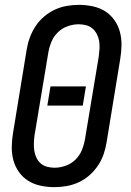

<svg xmlns="http://www.w3.org/2000/svg" viewBox="-20 -763 540 791"><path d="M204 8Q175 8 147 2Q119 -4 96.5 -18Q74 -32 58 -54.5Q42 -77 35 -103.5Q28 -130 28.5 -159Q29 -188 34 -217L90 -559Q94 -584 103 -608.5Q112 -633 126.5 -655Q141 -677 161.5 -694.5Q182 -712 205.5 -723Q229 -734 254.5 -738.5Q280 -743 305 -743Q334 -743 362 -737Q390 -731 412.5 -717Q435 -703 451 -680.5Q467 -658 474 -631.5Q481 -605 480.5 -576Q480 -547 475 -518L419 -176Q415 -151 406.5 -126.5Q398 -102 383 -80Q368 -58 348 -40.5Q328 -23 304 -12Q280 -1 254.5 3.5Q229 8 204 8ZM205 -72Q227 -72 250 -80Q273 -88 290.5 -105Q308 -122 317 -144Q326 -166 330 -189L387 -531Q389 -547 390 -563Q391 -579 388.5 -594Q386 -609 379 -622.5Q372 -636 361 -645.5Q350 -655 335 -659Q320 -663 304 -663Q282 -663 259 -655Q236 -647 218.5 -630Q201 -613 192 -591Q183 -569 179 -546L122 -204Q120 -188 119.5 -172Q119 -156 121.5 -141Q124 -126 130.5 -112.5Q137 -99 148 -89.5Q159 -80 174 -76Q189 -72 205 -72ZM321 -328H175L188 -407H334Z"/></svg>

Font: Iosevka Term Curly Medium
Style: Italic
Weight: 500
Italic angle: -9°
Designer: Belleve Invis
Foundry: Belleve Invis
Version: Version 32.3.0